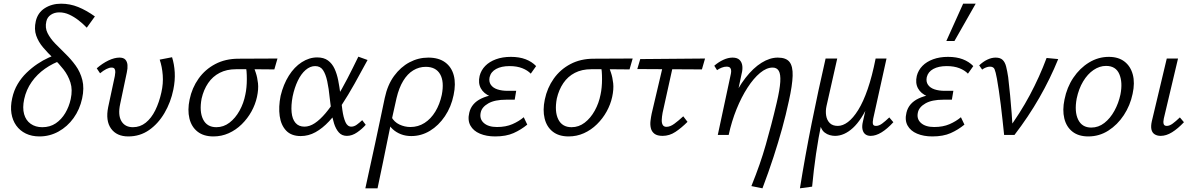

<svg xmlns="http://www.w3.org/2000/svg" viewBox="-20 -731 6482 1040"><path d="M194 8Q152 8 120 -7.5Q88 -23 68 -51Q48 -79 42 -116.5Q36 -154 46 -199Q55 -241 75.5 -275.5Q96 -310 124 -337Q152 -364 182.5 -384.5Q213 -405 243 -418.5Q273 -432 296 -440L315 -405Q267 -389 224 -359Q181 -329 151.5 -287Q122 -245 111 -194Q101 -147 110.5 -113Q120 -79 146 -60.5Q172 -42 209 -42Q251 -42 282 -63Q313 -84 333.5 -118.5Q354 -153 363 -194Q374 -245 361.5 -284Q349 -323 324 -355Q299 -387 269 -415.5Q239 -444 213.5 -474Q188 -504 176 -538.5Q164 -573 174 -617Q185 -663 223 -687Q261 -711 311 -711Q359 -711 403.5 -693Q448 -675 494 -642L450 -581Q429 -603 405 -621.5Q381 -640 355 -652Q329 -664 301 -664Q275 -664 255.5 -651Q236 -638 231 -615Q223 -581 237.5 -552Q252 -523 278.5 -495.5Q305 -468 335 -439Q365 -410 390 -375.5Q415 -341 426 -297.5Q437 -254 425 -198Q412 -138 378.5 -91.5Q345 -45 297 -18.5Q249 8 194 8Z M675 8Q612 8 581.5 -34.5Q551 -77 566 -151L602 -319Q604 -329 604.5 -339.5Q605 -350 601 -357.5Q597 -365 584 -365Q572 -365 556 -357Q540 -349 522 -334L504 -361Q535 -388 567.5 -403.5Q600 -419 627 -419Q649 -419 659 -408Q669 -397 670.5 -379Q672 -361 667 -339L631 -168Q618 -108 637.5 -75Q657 -42 700 -42Q739 -42 769.5 -66.5Q800 -91 821 -133.5Q842 -176 854 -230Q865 -278 861.5 -324Q858 -370 845 -408L912 -421Q924 -383 926.5 -339Q929 -295 919 -246Q905 -177 871 -119Q837 -61 787.5 -26.5Q738 8 675 8Z M1136 8Q1083 8 1050 -18Q1017 -44 1006 -89.5Q995 -135 1007 -192Q1020 -255 1055.5 -305Q1091 -355 1146 -384Q1201 -413 1272 -413L1483 -414L1466 -355Q1405 -356 1352 -356Q1299 -356 1258 -356Q1208 -356 1170 -336.5Q1132 -317 1107.5 -281Q1083 -245 1072 -197Q1059 -127 1080 -84.5Q1101 -42 1152 -42Q1191 -42 1223 -66.5Q1255 -91 1277.5 -131.5Q1300 -172 1309 -219Q1313 -237 1315 -258.5Q1317 -280 1317 -302.5Q1317 -325 1315.5 -344Q1314 -363 1310 -374L1349 -384Q1357 -362 1365.5 -337Q1374 -312 1377.5 -280Q1381 -248 1372 -206Q1363 -165 1342 -127Q1321 -89 1289.5 -58Q1258 -27 1219 -9.5Q1180 8 1136 8Z M1609 6Q1558 6 1530 -23.5Q1502 -53 1495 -102.5Q1488 -152 1500 -212Q1515 -274 1544.5 -321Q1574 -368 1614.5 -394Q1655 -420 1698 -420Q1734 -420 1756.5 -403.5Q1779 -387 1792 -359Q1805 -331 1812 -295.5Q1819 -260 1824 -220Q1829 -175 1834.5 -135Q1840 -95 1851 -70Q1862 -45 1883 -45Q1898 -45 1912.5 -55.5Q1927 -66 1942 -80L1961 -55Q1942 -33 1914.5 -14Q1887 5 1859 5Q1832 5 1815.5 -13.5Q1799 -32 1789.5 -62Q1780 -92 1775 -128Q1770 -164 1766 -200Q1761 -252 1752.5 -291Q1744 -330 1729.5 -351.5Q1715 -373 1687 -373Q1660 -373 1635.5 -352Q1611 -331 1593 -293.5Q1575 -256 1565 -208Q1556 -160 1559.5 -123Q1563 -86 1580.5 -65.5Q1598 -45 1629 -45Q1657 -45 1685.5 -64Q1714 -83 1743.5 -118Q1773 -153 1802.5 -200.5Q1832 -248 1861.5 -305Q1891 -362 1921 -424L1971 -406Q1935 -339 1900.5 -277.5Q1866 -216 1832 -164Q1798 -112 1762.5 -74Q1727 -36 1689 -15Q1651 6 1609 6Z M1959 289Q1973 225 1986 165Q1999 105 2012 46Q2025 -13 2037.5 -74Q2050 -135 2064 -200Q2079 -271 2114.5 -319.5Q2150 -368 2198 -393.5Q2246 -419 2300 -419Q2356 -419 2391 -393.5Q2426 -368 2438 -322.5Q2450 -277 2437 -216Q2424 -152 2390 -101.5Q2356 -51 2309 -22.5Q2262 6 2208 6Q2177 6 2151.5 -4Q2126 -14 2107.5 -31Q2089 -48 2080 -70L2100 -98Q2115 -70 2143.5 -56.5Q2172 -43 2203 -43Q2245 -43 2279.5 -65Q2314 -87 2338 -126.5Q2362 -166 2373 -217Q2387 -289 2364 -329Q2341 -369 2286 -369Q2250 -369 2218.5 -350Q2187 -331 2164 -293Q2141 -255 2128 -200Q2116 -147 2107.5 -108Q2099 -69 2091.5 -33Q2084 3 2075.5 45Q2067 87 2055 145.5Q2043 204 2025 289Z M2662 8Q2615 8 2579.5 -7Q2544 -22 2528 -51Q2512 -80 2522 -121Q2534 -172 2587.5 -197.5Q2641 -223 2722 -223L2719 -194Q2672 -194 2636 -209Q2600 -224 2584.5 -252.5Q2569 -281 2578 -320Q2586 -351 2608.5 -374Q2631 -397 2666.5 -410Q2702 -423 2747 -423Q2793 -423 2827 -410Q2861 -397 2884 -373L2855 -332Q2838 -350 2809 -361.5Q2780 -373 2740 -373Q2696 -373 2667.5 -357.5Q2639 -342 2632 -313Q2627 -289 2638.5 -272Q2650 -255 2674 -247Q2698 -239 2730 -239H2776L2768 -191H2722Q2660 -191 2625 -171Q2590 -151 2584 -122Q2576 -87 2600.5 -65Q2625 -43 2672 -43Q2720 -43 2755.5 -58.5Q2791 -74 2817 -96L2836 -56Q2802 -28 2761.5 -10Q2721 8 2662 8Z M3060 8Q3007 8 2974 -18Q2941 -44 2930 -89.5Q2919 -135 2931 -192Q2944 -255 2979.5 -305Q3015 -355 3070 -384Q3125 -413 3196 -413L3407 -414L3390 -355Q3329 -356 3276 -356Q3223 -356 3182 -356Q3132 -356 3094 -336.5Q3056 -317 3031.5 -281Q3007 -245 2996 -197Q2983 -127 3004 -84.5Q3025 -42 3076 -42Q3115 -42 3147 -66.5Q3179 -91 3201.5 -131.5Q3224 -172 3233 -219Q3237 -237 3239 -258.5Q3241 -280 3241 -302.5Q3241 -325 3239.5 -344Q3238 -363 3234 -374L3273 -384Q3281 -362 3289.5 -337Q3298 -312 3301.5 -280Q3305 -248 3296 -206Q3287 -165 3266 -127Q3245 -89 3213.5 -58Q3182 -27 3143 -9.5Q3104 8 3060 8Z M3569 5Q3540 5 3525 -6.5Q3510 -18 3505.5 -36.5Q3501 -55 3503.5 -76Q3506 -97 3510 -116L3579 -409H3633L3569 -120Q3565 -98 3564.5 -81Q3564 -64 3570 -54Q3576 -44 3590 -44Q3610 -44 3632.5 -60.5Q3655 -77 3681 -101L3704 -71Q3671 -38 3638.5 -16.5Q3606 5 3569 5ZM3432 -357 3448 -411 3799 -414 3782 -355Z M4050 277Q4075 215 4094 160.5Q4113 106 4128 53Q4143 0 4157.5 -55Q4172 -110 4187 -174Q4204 -246 4206.5 -287.5Q4209 -329 4198.5 -347Q4188 -365 4165 -365Q4132 -365 4097 -336Q4062 -307 4029 -256Q3996 -205 3969.5 -139.5Q3943 -74 3927 0H3882Q3906 -99 3941 -177Q3976 -255 4018 -309Q4060 -363 4105 -391Q4150 -419 4193 -419Q4238 -419 4256.5 -395.5Q4275 -372 4273.5 -320.5Q4272 -269 4253 -184Q4237 -109 4216.5 -35Q4196 39 4170 119Q4144 199 4110 289ZM3868 0 3938 -327Q3940 -335 3940.5 -345Q3941 -355 3936 -362.5Q3931 -370 3915 -370Q3903 -370 3889 -364.5Q3875 -359 3864 -351L3849 -375Q3872 -395 3898 -407Q3924 -419 3948 -419Q3974 -419 3986.5 -406Q3999 -393 4001 -373Q4003 -353 3997 -331L3927 0Z M4313 289Q4341 114 4376.5 -63Q4412 -240 4452 -414H4515L4457 -157Q4451 -130 4455 -105Q4459 -80 4474.5 -64.5Q4490 -49 4518 -49Q4545 -49 4573 -70Q4601 -91 4628.5 -135Q4656 -179 4680 -248.5Q4704 -318 4723 -414H4760Q4730 -267 4688.5 -174Q4647 -81 4600 -38Q4553 5 4503 5Q4490 5 4475 1Q4460 -3 4447 -13Q4434 -23 4427 -40.5Q4420 -58 4423 -84L4431 -71Q4413 14 4400 103.5Q4387 193 4379 280ZM4696 5Q4679 5 4667.5 -3.5Q4656 -12 4652 -29.5Q4648 -47 4654 -72L4731 -414H4782L4710 -89Q4706 -69 4708.5 -59Q4711 -49 4725 -49Q4741 -49 4758 -61.5Q4775 -74 4797 -95L4819 -69Q4786 -33 4755 -14Q4724 5 4696 5Z M5030 8Q4983 8 4947.5 -7Q4912 -22 4896 -51Q4880 -80 4890 -121Q4902 -172 4955.5 -197.5Q5009 -223 5090 -223L5087 -194Q5040 -194 5004 -209Q4968 -224 4952.5 -252.5Q4937 -281 4946 -320Q4954 -351 4976.5 -374Q4999 -397 5034.5 -410Q5070 -423 5115 -423Q5161 -423 5195 -410Q5229 -397 5252 -373L5223 -332Q5206 -350 5177 -361.5Q5148 -373 5108 -373Q5064 -373 5035.5 -357.5Q5007 -342 5000 -313Q4995 -289 5006.5 -272Q5018 -255 5042 -247Q5066 -239 5098 -239H5144L5136 -191H5090Q5028 -191 4993 -171Q4958 -151 4952 -122Q4944 -87 4968.5 -65Q4993 -43 5040 -43Q5088 -43 5123.5 -58.5Q5159 -74 5185 -96L5204 -56Q5170 -28 5129.5 -10Q5089 8 5030 8ZM5106 -509 5197 -711H5265L5150 -509Z M5419 0Q5415 -38 5410.5 -80Q5406 -122 5401 -162.5Q5396 -203 5390.5 -240Q5385 -277 5380 -305Q5373 -343 5367 -356.5Q5361 -370 5342 -370Q5332 -370 5320.5 -365.5Q5309 -361 5300 -354L5284 -377Q5305 -397 5328 -408Q5351 -419 5373 -419Q5398 -419 5411 -406.5Q5424 -394 5430 -370Q5436 -346 5441 -313Q5447 -264 5451.5 -214.5Q5456 -165 5460 -115.5Q5464 -66 5465 -17L5435 -22Q5506 -118 5558.5 -216.5Q5611 -315 5649 -417L5712 -411Q5669 -305 5610 -202Q5551 -99 5475 0Z M5875 8Q5822 8 5789 -18Q5756 -44 5745 -89.5Q5734 -135 5746 -192Q5759 -258 5794 -310Q5829 -362 5879 -392.5Q5929 -423 5986 -423Q6038 -423 6071 -397.5Q6104 -372 6116 -327Q6128 -282 6115 -223Q6102 -160 6067.5 -107.5Q6033 -55 5983.5 -23.5Q5934 8 5875 8ZM5891 -40Q5930 -40 5962 -65Q5994 -90 6016.5 -131Q6039 -172 6049 -219Q6062 -285 6043 -329.5Q6024 -374 5971 -374Q5936 -374 5903.5 -352Q5871 -330 5847 -290Q5823 -250 5812 -197Q5799 -126 5820 -83Q5841 -40 5891 -40Z M6267 5Q6248 5 6234.5 -3.5Q6221 -12 6217 -29.5Q6213 -47 6219 -74L6300 -414H6361L6284 -89Q6280 -71 6283 -60Q6286 -49 6300 -49Q6315 -49 6332 -61.5Q6349 -74 6371 -95L6393 -69Q6360 -34 6328.5 -14.5Q6297 5 6267 5Z"/></svg>

Font: Ysabeau
Style: Italic
Weight: 400
Italic angle: -12°
Designer: Christian Thalmann (Catharsis Fonts)
Version: Version 2.000;gftools[0.9.27.dev2+g8671c4b]